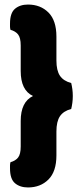

<svg xmlns="http://www.w3.org/2000/svg" viewBox="-20 -688 367 844"><path d="M125 -266Q71 -291 71 -376V-488Q71 -522 59.5 -536.5Q48 -551 26 -557Q24 -565 24 -571.5Q24 -578 24 -584Q24 -631 46 -649.5Q68 -668 103 -668Q158 -668 193 -633Q228 -598 228 -527V-422Q228 -378 243.5 -355Q259 -332 293 -323Q296 -311 298 -296.5Q300 -282 300 -266Q300 -250 298 -235.5Q296 -221 293 -209Q259 -200 243.5 -177Q228 -154 228 -110V-5Q228 66 193 101Q158 136 103 136Q68 136 46 117.5Q24 99 24 52Q24 46 24 39.5Q24 33 26 25Q48 19 59.5 4.5Q71 -10 71 -44V-156Q71 -240 125 -266Z"/></svg>

Font: Baloo Bhai
Style: Regular
Weight: 400
Designer: Supriya Tembe, Noopur Datye and Ek Type
Foundry: Ek Type
Version: Version 1.100;PS 1.000;hotconv 1.0.88;makeotf.lib2.5.647800;